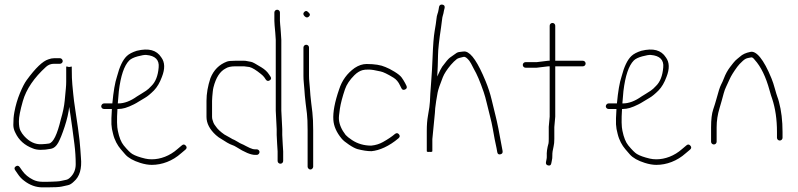

<svg xmlns="http://www.w3.org/2000/svg" viewBox="-20 -695 3443 828"><path d="M298.5 88C323.5 66.9 333.6 32.4 329 -15.5C328 -25.8 327.2 -37.7 326.5 -51C325.5 -70.7 322 -102 316 -145C313.7 -161.7 310.1 -185.9 305.2 -217.7C300.4 -249.5 297.3 -273.1 296 -288.5C295 -300.2 293.7 -314 292 -330C290.3 -346 289.5 -369 289.5 -399V-408L277.5 -406C273.5 -407.3 270 -408 267 -408H265.5V-343C265.5 -333.7 265 -323.8 264 -313.5C263 -303.2 261.4 -285.8 259.1 -261.4C256.8 -237 251.3 -210.2 242.5 -181C226.6 -114.2 209.4 -79.2 191 -76C183.3 -74.7 172.8 -73.7 159.5 -73C132 -71.5 106.8 -83.3 84 -108.5C77.7 -115.5 72.3 -123.3 68 -132C63.7 -140.7 61.5 -154.1 61.5 -172.2C61.5 -190.4 67.2 -219.3 78.5 -259C93.2 -310.3 126.6 -359.6 178.8 -407C188.4 -415.7 199.9 -420 213.5 -420H238.5C241.8 -420 244.7 -421.2 247 -423.5C249.3 -425.8 250.5 -428.5 250.5 -431.5C250.5 -434.5 249.3 -437.3 247 -440C244.7 -442.7 241.8 -444 238.5 -444H213.5C205.5 -444 197.2 -442.3 188.5 -439C164.3 -431.5 133.1 -401.7 95 -349.5C86 -337.2 76.3 -318.3 65.8 -292.9C55.3 -267.5 47.3 -240.4 42 -211.5C40.3 -202.5 39.2 -193.8 38.5 -185.5C37.8 -177.2 37.5 -167.3 37.5 -156C37.5 -144.7 40.5 -133.3 46.5 -122C61.3 -90.5 86.3 -68.2 121.5 -55C139.3 -47.2 165.6 -46.7 200.5 -53.5C212.5 -55.8 222.7 -64.5 231 -79.5C239.3 -94.5 248.6 -117.7 258.9 -149C269.2 -180.4 275.7 -208.7 278.5 -234C280.5 -221.3 282.5 -208 284.5 -194L292 -141.5C294.3 -125.2 297.3 -102.3 301 -73C304.7 -43.7 306.5 -15 306.5 13C306.5 36.2 298.5 55.4 282.5 70.5C276.5 76.2 270.7 79.5 265 80.5C259.3 81.5 253.2 82.8 246.5 84.5C239.8 86.2 232.5 87.2 224.5 87.5C216.5 87.8 209.2 88.2 202.5 88.5C195.8 88.8 189.5 89 183.5 89H163.5C148.2 89 134.5 86 122.5 80C102.9 70.2 87.6 57.6 76.5 42L64.5 25C59.8 19 54.3 18.2 48 22.5C41.7 26.8 40.8 32.3 45.5 39L56.5 55C64.5 67 73.5 76.7 83.5 84C108.1 103.3 134.8 113 163.5 113H183.5C215.5 113 236.5 111.8 246.5 109.5C256.5 107.2 265.5 105.2 273.5 103.5C281.5 101.8 289.8 96.7 298.5 88Z M488 -249C489.5 -269 491 -286.7 492.5 -302C500.5 -368 515.4 -412 537.1 -434C544.4 -441.3 556.6 -447.3 573.9 -452C591.1 -456.7 603.5 -458.7 611 -458C649.2 -454.8 667.7 -436.8 664.2 -404C661.3 -368.4 650.9 -341.9 633.1 -324.5C629.4 -320.8 625.3 -316.8 621 -312.4C616.7 -308 606.3 -300.9 590 -291C584.5 -287.7 578 -283.7 570.5 -279C542.6 -259 515.9 -249 490.2 -249ZM486.5 -225H490.2C499.6 -225 509.5 -226.5 519.9 -229.5C525.6 -231.2 531.6 -233.3 537.9 -236C544.1 -238.7 550.6 -241.7 557.4 -245C564.1 -248.3 571.1 -252.3 578.4 -257C585.6 -261.7 594.6 -267 605.2 -273.1C615.8 -279.1 628.8 -289.8 644 -305C657.9 -319.4 669.2 -338.7 678.1 -363C692.1 -398.1 691.3 -426.3 675.6 -447.5C655.4 -479.1 621 -488.6 569.8 -476C550.8 -470 536.5 -462.5 527 -453.5C509.6 -437.1 495.6 -407.6 484.5 -365C475.8 -339 469.2 -300.3 464.5 -249H428.5C425.2 -249 422.3 -247.7 420 -245C417.7 -242.3 416.5 -239.5 416.5 -236.5C416.5 -233.5 417.7 -230.8 420 -228.5C422.3 -226.2 425.2 -225 428.5 -225H462.5C460.5 -194.3 459.8 -172.3 460.5 -159C461.2 -145.7 463.5 -132 467.5 -118C474.1 -90.2 486.7 -68.1 500.8 -51.5C507.2 -43.8 513.8 -36.3 520.2 -29C533.3 -14.1 554.9 -1.9 584.9 7.5C603 13.2 619.6 16 634.6 16C678.5 16 724 -0.7 761.1 -34L780.1 -50C786.1 -55.3 786.4 -61 781.1 -67C775.7 -73 770.1 -73.3 764.1 -68L745.1 -52C712.1 -22.7 671.9 -8 634.6 -8C624.4 -8 615 -9 606.5 -11C581.5 -16.9 562.9 -23.5 550.7 -30.9C541.9 -36.2 529.5 -48.5 513.5 -68C502.4 -81.5 494 -102.5 488.2 -131.1C484.3 -147.9 483.5 -179.2 486.5 -225Z M1032.5 -409H994.2C976.5 -409 962.5 -406 953.5 -400C928.7 -387.6 911.1 -360.3 900.5 -318C899.2 -312.7 898.2 -306.5 897.5 -299.5L895.5 -278.5C894.8 -271.5 894.5 -265.3 894.5 -260V-191C894.5 -186.3 895.2 -182 896.5 -178L900.5 -166C901.8 -162 905.2 -156.7 910.5 -150C917.5 -139.1 929.8 -127.4 947.5 -115L972.5 -101C979.8 -96.3 986 -93.2 990.9 -91.5C994.6 -89.8 999.6 -87 1005.9 -83C1012.1 -79 1017.7 -76 1022.5 -74.1C1027.4 -72.2 1033.2 -69.3 1040 -65.5C1043 -63.8 1048.7 -61 1057.2 -57C1065.7 -53 1073.5 -51 1080.5 -51H1087.2C1090.6 -51 1093.4 -49.8 1095.7 -47.5C1098.1 -45.2 1099.2 -42.5 1099.2 -39.5C1099.2 -36.5 1098.1 -33.7 1095.7 -31C1093.4 -28.3 1090.6 -27 1087.2 -27H1080.5C1061.7 -27 1034.5 -38.3 999.1 -61C992.9 -65 986.8 -67.8 981.5 -69.5C976.2 -71.2 968.8 -74.7 959.5 -80L935.5 -95C926.8 -99.7 918.7 -105.5 911 -112.5C884 -137.2 870.5 -163.3 870.5 -191V-260C870.5 -291.3 876.2 -324 887.5 -358C901.5 -393.1 925.3 -416.9 958.8 -429.5C965.1 -431.8 977.3 -433 994.2 -433H1033.2C1037.2 -433 1041.4 -432.5 1045.6 -431.5C1049.9 -430.5 1055.6 -429.4 1062.8 -428.3C1070.1 -427.1 1083.2 -419.2 1107.3 -404.6C1122 -395.6 1133 -385.4 1140.2 -374L1146.2 -365C1150.9 -358.3 1149.9 -352.8 1143.2 -348.5C1136.6 -344.2 1130.9 -345.3 1126.2 -352L1120.2 -361C1116.9 -365.7 1111.9 -370.7 1105.2 -376C1084.8 -392.4 1069.4 -402.4 1055.7 -406ZM1175.2 -74 1173.2 -113V-138L1169.2 -217.5V-523L1167.2 -553C1164.6 -579.7 1163.2 -597 1163.2 -605V-641C1163.2 -644.3 1164.4 -647.2 1166.7 -649.5C1169.1 -651.8 1171.9 -653 1175.2 -653C1178.6 -653 1181.4 -651.8 1183.7 -649.5C1186.1 -647.2 1187.2 -644.3 1187.2 -641V-605C1187.2 -599.7 1187.6 -594.7 1188.2 -590C1188.9 -585.3 1189.4 -580 1189.7 -574C1190.1 -568 1190.6 -561.3 1191.2 -554L1193.2 -523V-218L1197.2 -138V-113L1199.2 -74L1201.2 -42V-1C1201.2 2.3 1200.1 5.2 1197.7 7.5C1195.4 9.8 1192.6 11 1189.2 11C1185.9 11 1183.1 9.8 1180.7 7.5C1178.4 5.2 1177.2 2.3 1177.2 -1V-42Z M1318.6 36C1321.9 36 1324.8 34.7 1327.1 32C1329.4 29.3 1330.6 26.7 1330.6 24V-133C1330.6 -164.6 1329.4 -190.4 1327.1 -210.5C1325.4 -224.8 1323.8 -238.5 1322.1 -251.5C1320.4 -264.5 1319.3 -275.5 1318.6 -284.5L1316.6 -311.5C1315.9 -320.5 1315.1 -330 1314.1 -340C1313.1 -350 1312.6 -359.3 1312.6 -368V-490C1312.6 -493.3 1311.4 -496.2 1309.1 -498.5C1306.8 -500.8 1303.9 -502 1300.6 -502C1297.3 -502 1294.4 -500.8 1292.1 -498.5C1289.8 -496.2 1288.6 -493.3 1288.6 -490V-367.5C1288.6 -358.5 1289.1 -348.8 1290.1 -338.5C1291.1 -328.2 1291.9 -318.5 1292.6 -309.5L1294.6 -282.5C1295.3 -273.5 1296.4 -262.5 1298.1 -249.5C1299.8 -236.5 1301.6 -221.8 1303.6 -205.5C1305.6 -189.2 1306.6 -165 1306.6 -133V24C1306.6 26.7 1307.8 29.3 1310.1 32C1312.4 34.7 1315.3 36 1318.6 36ZM1292.1 -643.5C1286.4 -637.8 1286.9 -631.7 1293.6 -625C1300.3 -618.3 1306.6 -618 1312.7 -624.1C1318.7 -630.1 1317.4 -636.4 1308.6 -643C1303.3 -649 1297.8 -649.2 1292.1 -643.5Z M1726.9 -309C1734.2 -312.3 1736.2 -317.7 1732.9 -325L1726.9 -337C1722.2 -345.7 1717.2 -353.7 1711.9 -361C1706.5 -368.3 1696.3 -376.6 1681.1 -385.9C1665.9 -395.2 1652.9 -401.9 1641.9 -406C1622.4 -414.7 1595.6 -419 1560.8 -419C1544 -419 1526.6 -413.3 1509.6 -402C1477.1 -378.8 1454.8 -348.1 1442.6 -310C1423.7 -255.6 1415.3 -211.6 1417.6 -178C1419.4 -150.8 1431.2 -124 1453.1 -97.5C1459.4 -89.8 1470.1 -81 1485.1 -71C1500.1 -61 1512.3 -54.7 1521.6 -52C1545 -46 1563.8 -43 1581.8 -43C1616.2 -46 1658.8 -64.7 1698.9 -99C1704.9 -104.3 1705.4 -110 1700.4 -116C1695.4 -122 1689.5 -122.3 1682.9 -117C1669.9 -105.9 1652.8 -94.4 1631.5 -82.5C1616.5 -74.2 1600.6 -69 1581 -67C1550.3 -67 1522.1 -75 1498.1 -91C1485.1 -99.7 1475.9 -107 1470.6 -113C1453.1 -135.5 1443.4 -157.8 1441.6 -180C1440.9 -188 1442.3 -203.5 1445.8 -226.4C1449.3 -249.3 1456.7 -277.3 1467.8 -310.2C1474.7 -330.4 1488.1 -350.5 1508.1 -370.5C1519.7 -382.1 1532.2 -389.5 1543.5 -392.5C1549 -394.2 1557.8 -395 1569.8 -395C1581.9 -395 1598.5 -392.2 1621.6 -386.8C1632.7 -384.6 1651.2 -375.7 1676.8 -360.1C1688.8 -352.8 1698.2 -341.7 1704.9 -327L1710.9 -315C1714.2 -307.7 1719.5 -305.7 1726.9 -309Z M1855.5 -208C1855.5 -218.1 1857.3 -235.3 1861 -259.5C1862.7 -270.5 1864.8 -282.5 1867.2 -295.6C1869.8 -308.7 1877.2 -330.8 1889.7 -362C1895.8 -377.3 1907.4 -395.1 1924.3 -415.3C1932.8 -425.4 1941.9 -433.7 1949.7 -440C1953.8 -443.4 1963.8 -446.6 1979.7 -449.9C1985.8 -451.1 1993.8 -445.5 2003.9 -433C2007.6 -428.3 2014.3 -416.2 2024 -396.7C2035.7 -377.1 2050.1 -344.2 2065.9 -298C2070.3 -285.3 2074.8 -269.2 2079.4 -249.5C2084.1 -229.8 2088.8 -211 2093.4 -193C2098.1 -175 2101.9 -157.7 2104.9 -141C2107.9 -124.3 2110.8 -108.7 2113.4 -94C2116.8 -79.3 2119.4 -66.7 2121.4 -56L2124.4 -39C2125.8 -31 2130.3 -27.8 2137.9 -29.5C2145.6 -31.2 2148.8 -36 2147.4 -44L2144.4 -60C2133.5 -121.9 2124.2 -168.1 2116.4 -198.5C2111.8 -216.8 2106.3 -239 2100.2 -265.1C2094 -291.2 2085.4 -317.7 2074.4 -344.5C2041.8 -423.9 2013.4 -466.6 1987.9 -472.5C1983.5 -473.6 1973.9 -472.9 1959.1 -470.5C1953 -469.6 1946.2 -465.7 1938 -459C1933 -455.7 1927.1 -451.5 1920.3 -446.5C1913.4 -441.4 1902.3 -428.4 1886.9 -407.3C1883.1 -402.2 1876 -388.1 1865.5 -365C1867.4 -393.1 1868.5 -423.9 1869 -457.5C1869.3 -481.8 1873.7 -521.5 1882 -576.5C1883.7 -587.5 1885 -597.8 1886 -607.5C1887 -617.2 1888.3 -624.3 1890 -629C1891.7 -633.7 1893.2 -640.3 1894.5 -649L1897.5 -661C1898.8 -669 1895.7 -673.7 1888 -675C1880.3 -676.3 1875.5 -673.3 1873.5 -666L1871.5 -654C1870.2 -646 1868.5 -639.5 1866.5 -634.5C1864.5 -629.5 1863 -621.8 1862 -611.5C1861 -601.2 1858.5 -584.4 1854.4 -561C1850.4 -537.7 1847.4 -500.1 1845.5 -448C1844.1 -410.8 1842.1 -375.8 1839.5 -343C1836.4 -304.3 1834.6 -275.4 1834 -256.3C1833.7 -245.1 1830.8 -224.8 1825.5 -195.5C1822.2 -177.2 1820.5 -155.7 1820.5 -131V-43C1820.5 -40.3 1824.5 -39.3 1832.5 -40C1840.5 -39.3 1844.5 -40.3 1844.5 -43V-95Z M2294.5 -427H2246.5C2243.2 -427 2240.3 -425.8 2238 -423.5C2235.7 -421.2 2234.5 -418.3 2234.5 -415C2234.5 -411.7 2235.7 -408.8 2238 -406.5C2240.3 -404.2 2243.2 -403 2246.5 -403H2294.5L2344.5 -409H2350.5V-192L2346.5 -148V-96.5C2346.5 -87.5 2346.2 -81 2345.5 -77C2339.5 -56.1 2337 -37.7 2338 -22C2338.3 -16.7 2337.8 -11.3 2336.5 -6L2334.5 4C2333.2 12 2336.3 16.8 2344 18.5C2351.7 20.2 2356.2 17 2357.5 9L2359.5 -1C2361.5 -8.3 2362.3 -16.6 2362 -25.9C2361.7 -35.1 2363.5 -47.9 2367.5 -64.3C2369.5 -72.4 2370.5 -83 2370.5 -96V-147L2374.5 -192V-409H2493.5C2496.8 -409 2499.7 -410.2 2502 -412.5C2504.3 -414.8 2505.5 -417.7 2505.5 -421C2505.5 -424.3 2504.3 -427.2 2502 -429.5C2499.7 -431.8 2496.8 -433 2493.5 -433H2374.5V-584C2374.5 -587.3 2373.3 -590.2 2371 -592.5C2368.7 -594.8 2365.8 -596 2362.5 -596C2359.2 -596 2356.3 -594.8 2354 -592.5C2351.7 -590.2 2350.5 -587.3 2350.5 -584V-433H2343.5Z M2664 -249C2665.5 -269 2667 -286.7 2668.5 -302C2676.5 -368 2691.4 -412 2713.1 -434C2720.4 -441.3 2732.6 -447.3 2749.9 -452C2767.1 -456.7 2779.5 -458.7 2787 -458C2825.2 -454.8 2843.7 -436.8 2840.2 -404C2837.3 -368.4 2826.9 -341.9 2809.1 -324.5C2805.4 -320.8 2801.3 -316.8 2797 -312.4C2792.7 -308 2782.3 -300.9 2766 -291C2760.5 -287.7 2754 -283.7 2746.5 -279C2718.6 -259 2691.9 -249 2666.2 -249ZM2662.5 -225H2666.2C2675.6 -225 2685.5 -226.5 2695.9 -229.5C2701.6 -231.2 2707.6 -233.3 2713.9 -236C2720.1 -238.7 2726.6 -241.7 2733.4 -245C2740.1 -248.3 2747.1 -252.3 2754.4 -257C2761.6 -261.7 2770.6 -267 2781.2 -273.1C2791.8 -279.1 2804.8 -289.8 2820 -305C2833.9 -319.4 2845.2 -338.7 2854.1 -363C2868.1 -398.1 2867.3 -426.3 2851.6 -447.5C2831.4 -479.1 2797 -488.6 2745.8 -476C2726.8 -470 2712.5 -462.5 2703 -453.5C2685.6 -437.1 2671.6 -407.6 2660.5 -365C2651.8 -339 2645.2 -300.3 2640.5 -249H2604.5C2601.2 -249 2598.3 -247.7 2596 -245C2593.7 -242.3 2592.5 -239.5 2592.5 -236.5C2592.5 -233.5 2593.7 -230.8 2596 -228.5C2598.3 -226.2 2601.2 -225 2604.5 -225H2638.5C2636.5 -194.3 2635.8 -172.3 2636.5 -159C2637.2 -145.7 2639.5 -132 2643.5 -118C2650.1 -90.2 2662.7 -68.1 2676.8 -51.5C2683.2 -43.8 2689.8 -36.3 2696.2 -29C2709.3 -14.1 2730.9 -1.9 2760.9 7.5C2779 13.2 2795.6 16 2810.6 16C2854.5 16 2900 -0.7 2937.1 -34L2956.1 -50C2962.1 -55.3 2962.4 -61 2957.1 -67C2951.7 -73 2946.1 -73.3 2940.1 -68L2921.1 -52C2888.1 -22.7 2847.9 -8 2810.6 -8C2800.4 -8 2791 -9 2782.5 -11C2757.5 -16.9 2738.9 -23.5 2726.7 -30.9C2717.9 -36.2 2705.5 -48.5 2689.5 -68C2678.4 -81.5 2670 -102.5 2664.2 -131.1C2660.3 -147.9 2659.5 -179.2 2662.5 -225Z M3058.5 -72C3061.8 -72 3064.7 -73.2 3067 -75.5C3069.3 -77.8 3070.5 -80.7 3070.5 -84V-146C3070.5 -174.1 3074.7 -201.6 3083 -228.5C3086 -238.2 3089 -248.5 3092 -259.5L3101 -292.5C3104 -303.5 3107.5 -313 3111.5 -321C3115.5 -329 3120.5 -339.8 3126.5 -353.5C3132.5 -367.2 3143.5 -385 3159.5 -406.9C3164.8 -414.2 3172.6 -422.8 3183.5 -432.6C3191.3 -439.7 3199 -443.8 3206.6 -445C3210.9 -445.7 3215.1 -446.5 3219.4 -447.5C3223.6 -448.5 3228.7 -445 3234.7 -437C3261.4 -407.7 3282.7 -363.9 3298.7 -305.5C3303.4 -288.5 3307.1 -276.7 3309.7 -270C3323.7 -228 3330.7 -180 3330.7 -126V-101C3330.7 -97.7 3331.9 -94.8 3334.2 -92.5C3336.6 -90.2 3339.4 -89 3342.7 -89C3346.1 -89 3348.9 -90.2 3351.2 -92.5C3353.6 -94.8 3354.7 -97.7 3354.7 -101V-126C3354.7 -174.3 3349.6 -217.6 3339.2 -256C3336.9 -264.7 3334.6 -272 3332.2 -278C3329.9 -284 3326.4 -295.5 3321.7 -312.5C3317.1 -329.5 3312.2 -344.2 3307.2 -356.5C3273.4 -439.9 3240.6 -478.1 3215.2 -471C3196.6 -467.4 3181.8 -460.6 3171 -450.5C3162.5 -443.5 3155.3 -437.8 3151 -433.5C3146.7 -429.2 3139.1 -419.9 3128.3 -405.6C3117.5 -391.3 3108.7 -375.3 3102 -357.5C3098.3 -347.8 3094.1 -338.4 3089.3 -329.2C3084.5 -319.9 3077.7 -298.9 3069 -266C3066 -254.7 3061.5 -240.2 3055.5 -222.5C3049.5 -204.8 3046.5 -179.3 3046.5 -146V-84C3046.5 -80.7 3047.7 -77.8 3050 -75.5C3052.3 -73.2 3055.2 -72 3058.5 -72Z"/></svg>

Font: Proton
Style: SeBdCnd
Weight: 500
Version: Version 1.017